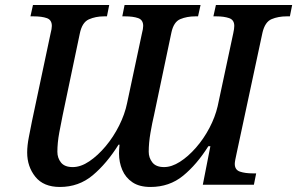

<svg xmlns="http://www.w3.org/2000/svg" viewBox="-20 -734 1181 763"><path d="M218 9Q153 9 120.5 -31.5Q88 -72 88 -128Q88 -155 94.5 -188.5Q101 -222 107 -252L181 -601Q186 -620 186 -631Q186 -655 166 -662Q146 -669 114 -669H101L111 -714H414L405 -669H393Q360 -669 333 -657Q306 -645 297 -600L229 -276Q223 -248 215.5 -207Q208 -166 208 -131Q208 -106 222.5 -88Q237 -70 269 -70Q301 -70 335 -93Q369 -116 400 -153Q431 -190 453.5 -235Q476 -280 485 -324L544 -601Q549 -620 549 -631Q549 -655 529 -662Q509 -669 477 -669H466L475 -714H777L767 -669H756Q723 -669 696.5 -658Q670 -647 661 -604L592 -276Q585 -247 578 -206.5Q571 -166 571 -131Q571 -107 585.5 -88.5Q600 -70 632 -70Q662 -70 695 -91Q728 -112 759 -147.5Q790 -183 812.5 -226Q835 -269 845 -312L907 -602Q911 -620 911 -631Q911 -655 890.5 -662Q870 -669 840 -669H828L838 -714H1141L1132 -669H1119Q1086 -669 1059.5 -658Q1033 -647 1023 -604L921 -128Q913 -93 913 -83Q913 -59 933.5 -52Q954 -45 985 -45H998L989 0H786L816 -153H808Q762 -80 707.5 -35.5Q653 9 578 9Q534 9 506.5 -9.5Q479 -28 466 -58.5Q453 -89 453 -124Q453 -132 453.5 -140.5Q454 -149 455 -159H451Q404 -84 348.5 -37.5Q293 9 218 9Z"/></svg>

Font: Noto Serif Medium
Style: Italic
Weight: 500
Italic angle: -12°
Designer: Monotype Design Team
Foundry: Monotype Imaging Inc.
Version: Version 2.014; ttfautohint (v1.8.4.7-5d5b)